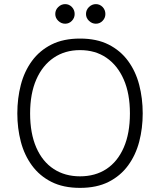

<svg xmlns="http://www.w3.org/2000/svg" viewBox="-20 -899 776 931"><path d="M368 12Q287 12 229.5 -17Q172 -46 135 -96.5Q98 -147 81 -212Q64 -277 64 -349Q64 -422 81 -487.5Q98 -553 135 -603.5Q172 -654 229.5 -683Q287 -712 368 -712Q449 -712 506.5 -683Q564 -654 601 -603.5Q638 -553 655 -487.5Q672 -422 672 -349Q672 -277 655 -212Q638 -147 601 -96.5Q564 -46 506.5 -17Q449 12 368 12ZM368 -44Q442 -44 496 -79.5Q550 -115 580 -183.5Q610 -252 610 -349Q610 -445 580 -513.5Q550 -582 496 -619Q442 -656 368 -656Q295 -656 240.5 -619Q186 -582 156 -513.5Q126 -445 126 -349Q126 -252 156 -183.5Q186 -115 240.5 -79.5Q295 -44 368 -44ZM445 -784Q426 -784 411.5 -798Q397 -812 397 -831Q397 -851 411.5 -865Q426 -879 445 -879Q464 -879 477.5 -865Q491 -851 491 -831Q491 -812 477.5 -798Q464 -784 445 -784ZM296 -784Q277 -784 262.5 -798Q248 -812 248 -831Q248 -851 262.5 -865Q277 -879 296 -879Q315 -879 328.5 -865Q342 -851 342 -831Q342 -812 328.5 -798Q315 -784 296 -784Z"/></svg>

Font: Inclusive Sans Light
Style: Regular
Weight: 300
Designer: Olivia King
Foundry: Olivia King
Version: Version 2.004